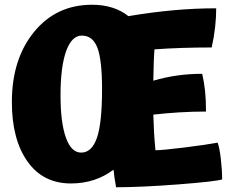

<svg xmlns="http://www.w3.org/2000/svg" viewBox="-20 -766 984 809"><path d="M916 -10Q887 -1 730.5 11Q574 23 469 23Q468 16 466.5 7Q465 -2 462 -20Q461 -33 460 -39.5Q459 -46 458 -51Q420 -22 375 -7.5Q330 7 279 7Q161 7 95.5 -86Q30 -179 30 -336Q30 -517 123.5 -631.5Q217 -746 368 -746Q414 -746 452.5 -734Q491 -722 521 -698Q623 -715 713 -723Q803 -731 891 -731Q891 -694 886.5 -652.5Q882 -611 872 -566Q805 -566 745 -564Q685 -562 631 -558Q629 -536 628 -508.5Q627 -481 626 -426Q677 -441 728 -448Q779 -455 832 -455Q840 -420 844 -383Q848 -346 848 -296Q791 -296 734.5 -292.5Q678 -289 626 -283Q627 -246 629 -210Q631 -174 635 -133Q664 -133 757 -144.5Q850 -156 897 -165Q905 -144 910.5 -96.5Q916 -49 916 -10ZM322 -123Q367 -123 388.5 -185.5Q410 -248 410 -390Q410 -513 390.5 -564.5Q371 -616 325 -616Q282 -616 258.5 -550Q235 -484 235 -364Q235 -250 257.5 -186.5Q280 -123 322 -123Z"/></svg>

Font: Atma
Style: Bold
Weight: 700
Designer: Gregori Vincens, Jeremie Hornus, Riccardo Olocco, Yoann Minet.
Foundry: black foundry
Version: Version 1.102;PS 1.100;hotconv 1.0.86;makeotf.lib2.5.63406